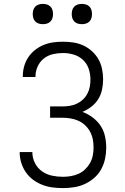

<svg xmlns="http://www.w3.org/2000/svg" viewBox="-20 -957 640 985"><path d="M303 8Q276 8 249 4.5Q222 1 196.5 -9Q171 -19 149.5 -35Q128 -51 112.5 -73.5Q97 -96 89 -122Q81 -148 81 -175Q81 -176 81 -176Q81 -176 81 -177H146Q146 -177 146 -176.5Q146 -176 146 -176Q146 -147 159 -121Q172 -95 195 -78.5Q218 -62 246 -56Q274 -50 303 -50Q323 -50 343.5 -53.5Q364 -57 383 -65.5Q402 -74 417 -88.5Q432 -103 442 -121Q452 -139 456 -159.5Q460 -180 460 -201Q460 -222 456 -242.5Q452 -263 442 -281.5Q432 -300 416.5 -314.5Q401 -329 382 -337.5Q363 -346 342 -349.5Q321 -353 300 -353H237V-411H300Q319 -411 338 -414Q357 -417 374 -425Q391 -433 405 -446Q419 -459 428 -476Q437 -493 440.5 -511.5Q444 -530 444 -549Q444 -577 435 -604Q426 -631 405.5 -650Q385 -669 358 -677Q331 -685 303 -685Q277 -685 251 -679Q225 -673 204.5 -656.5Q184 -640 173 -615.5Q162 -591 162 -565Q162 -564 162 -563.5Q162 -563 162 -562H97Q97 -563 97 -564Q97 -565 97 -566Q97 -592 104 -617Q111 -642 125 -663Q139 -684 159 -700Q179 -716 203 -726Q227 -736 252 -739.5Q277 -743 303 -743Q330 -743 356.5 -739Q383 -735 407 -724Q431 -713 451.5 -694.5Q472 -676 485 -653Q498 -630 503.5 -603.5Q509 -577 509 -550Q509 -524 503.5 -497.5Q498 -471 484 -448.5Q470 -426 448.5 -409.5Q427 -393 403 -383Q430 -373 454.5 -355Q479 -337 495.5 -312.5Q512 -288 518.5 -258.5Q525 -229 525 -199Q525 -171 519 -142.5Q513 -114 499 -88.5Q485 -63 463 -44Q441 -25 415 -13Q389 -1 360 3.5Q331 8 303 8ZM400 -833Q389 -833 379 -836Q369 -839 361.5 -846.5Q354 -854 351 -864Q348 -874 348 -885Q348 -896 351 -906Q354 -916 361.5 -923.5Q369 -931 379 -934Q389 -937 400 -937Q411 -937 421 -934Q431 -931 438.5 -923.5Q446 -916 449 -906Q452 -896 452 -885Q452 -874 449 -864Q446 -854 438.5 -846.5Q431 -839 421 -836Q411 -833 400 -833ZM200 -833Q189 -833 179 -836Q169 -839 161.5 -846.5Q154 -854 151 -864Q148 -874 148 -885Q148 -896 151 -906Q154 -916 161.5 -923.5Q169 -931 179 -934Q189 -937 200 -937Q211 -937 221 -934Q231 -931 238.5 -923.5Q246 -916 249 -906Q252 -896 252 -885Q252 -874 249 -864Q246 -854 238.5 -846.5Q231 -839 221 -836Q211 -833 200 -833Z"/></svg>

Font: Iosevka Custom Light Extended
Style: Regular
Weight: 300
Width: 7
Monospace: yes
Designer: Belleve Invis
Foundry: Belleve Invis
Version: Version 11.2.4; ttfautohint (v1.8.4)